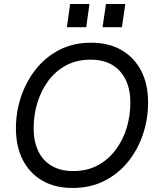

<svg xmlns="http://www.w3.org/2000/svg" viewBox="-20 -921 788 953"><path d="M340 12Q253 12 190 -24.5Q127 -61 93 -127.5Q59 -194 59 -284Q59 -365 84.5 -441Q110 -517 158 -577.5Q206 -638 275 -673.5Q344 -709 432 -709Q520 -709 583 -672.5Q646 -636 680.5 -570Q715 -504 715 -413Q715 -330 689.5 -254Q664 -178 615.5 -118Q567 -58 497.5 -23Q428 12 340 12ZM343 -72Q412 -72 464.5 -100Q517 -128 553.5 -176.5Q590 -225 608.5 -285.5Q627 -346 627 -412Q627 -511 575 -568Q523 -625 430 -625Q361 -625 308 -596.5Q255 -568 219.5 -519.5Q184 -471 165.5 -410.5Q147 -350 147 -285Q147 -219 170 -171Q193 -123 237 -97.5Q281 -72 343 -72ZM489 -786 506 -901H602L585 -786ZM312 -786 328 -901H424L408 -786Z"/></svg>

Font: Hanken Grotesk
Style: Italic
Weight: 400
Italic angle: -8°
Designer: Alfredo Marco Pradil
Foundry: Hanken Design Co.
Version: Version 3.013